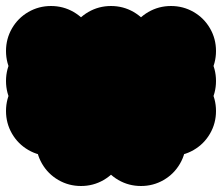

<svg xmlns="http://www.w3.org/2000/svg" viewBox="-70 -520 740 640"><path d="M150 -350Q150 -391 170 -425.5Q190 -460 224.5 -480Q259 -500 300 -500Q341 -500 375.5 -480Q410 -460 430 -425.5Q450 -391 450 -350Q450 -309 430 -274.5Q410 -240 375.5 -220Q341 -200 300 -200Q259 -200 224.5 -220Q190 -240 170 -274.5Q150 -309 150 -350ZM350 -350Q350 -391 370 -425.5Q390 -460 424.5 -480Q459 -500 500 -500Q541 -500 575.5 -480Q610 -460 630 -425.5Q650 -391 650 -350Q650 -309 630 -274.5Q610 -240 575.5 -220Q541 -200 500 -200Q459 -200 424.5 -220Q390 -240 370 -274.5Q350 -309 350 -350ZM350 -250Q350 -291 370 -325.5Q390 -360 424.5 -380Q459 -400 500 -400Q541 -400 575.5 -380Q610 -360 630 -325.5Q650 -291 650 -250Q650 -209 630 -174.5Q610 -140 575.5 -120Q541 -100 500 -100Q459 -100 424.5 -120Q390 -140 370 -174.5Q350 -209 350 -250ZM-50 -150Q-50 -191 -30 -225.5Q-10 -260 24.5 -280Q59 -300 100 -300Q141 -300 175.5 -280Q210 -260 230 -225.5Q250 -191 250 -150Q250 -109 230 -74.5Q210 -40 175.5 -20Q141 0 100 0Q59 0 24.5 -20Q-10 -40 -30 -74.5Q-50 -109 -50 -150ZM-50 -250Q-50 -291 -30 -325.5Q-10 -360 24.5 -380Q59 -400 100 -400Q141 -400 175.5 -380Q210 -360 230 -325.5Q250 -291 250 -250Q250 -209 230 -174.5Q210 -140 175.5 -120Q141 -100 100 -100Q59 -100 24.5 -120Q-10 -140 -30 -174.5Q-50 -209 -50 -250ZM-50 -350Q-50 -391 -30 -425.5Q-10 -460 24.5 -480Q59 -500 100 -500Q141 -500 175.5 -480Q210 -460 230 -425.5Q250 -391 250 -350Q250 -309 230 -274.5Q210 -240 175.5 -220Q141 -200 100 -200Q59 -200 24.5 -220Q-10 -240 -30 -274.5Q-50 -309 -50 -350ZM50 -50Q50 -91 70 -125.5Q90 -160 124.5 -180Q159 -200 200 -200Q241 -200 275.5 -180Q310 -160 330 -125.5Q350 -91 350 -50Q350 -9 330 25.5Q310 60 275.5 80Q241 100 200 100Q159 100 124.5 80Q90 60 70 25.5Q50 -9 50 -50ZM350 -150Q350 -191 370 -225.5Q390 -260 424.5 -280Q459 -300 500 -300Q541 -300 575.5 -280Q610 -260 630 -225.5Q650 -191 650 -150Q650 -109 630 -74.5Q610 -40 575.5 -20Q541 0 500 0Q459 0 424.5 -20Q390 -40 370 -74.5Q350 -109 350 -150ZM250 -50Q250 -91 270 -125.5Q290 -160 324.5 -180Q359 -200 400 -200Q441 -200 475.5 -180Q510 -160 530 -125.5Q550 -91 550 -50Q550 -9 530 25.5Q510 60 475.5 80Q441 100 400 100Q359 100 324.5 80Q290 60 270 25.5Q250 -9 250 -50ZM150 -250Q150 -291 170 -325.5Q190 -360 224.5 -380Q259 -400 300 -400Q341 -400 375.5 -380Q410 -360 430 -325.5Q450 -291 450 -250Q450 -209 430 -174.5Q410 -140 375.5 -120Q341 -100 300 -100Q259 -100 224.5 -120Q190 -140 170 -174.5Q150 -209 150 -250ZM150 -150Q150 -191 170 -225.5Q190 -260 224.5 -280Q259 -300 300 -300Q341 -300 375.5 -280Q410 -260 430 -225.5Q450 -191 450 -150Q450 -109 430 -74.5Q410 -40 375.5 -20Q341 0 300 0Q259 0 224.5 -20Q190 -40 170 -74.5Q150 -109 150 -150Z"/></svg>

Font: TINY 5x3
Style: Regular
Weight: 400
Designer: Jack Halten Fahnestock
Foundry: Velvetyne Type Foundry
Version: Version 1.002